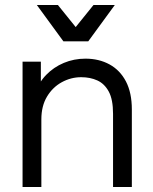

<svg xmlns="http://www.w3.org/2000/svg" viewBox="-20 -746 611 766"><path d="M70 0V-500H143V-355L121 -374Q134 -416 164 -447Q194 -478 234.5 -495Q275 -512 321 -512Q375 -512 417 -489Q459 -466 482.5 -421Q506 -376 506 -309V0H431V-292Q431 -349 414 -380.5Q397 -412 368.5 -425Q340 -438 304 -438Q263 -438 226.5 -418Q190 -398 167.5 -360.5Q145 -323 145 -270V0ZM127 -726H211L282 -638L353 -726H438L332 -581H233Z"/></svg>

Font: Fustat
Style: Regular
Weight: 400
Designer: Mohamed Gaber, Khaled Hosny, Laura Garcia Mut
Foundry: Kief Type Foundry, Alif Type Foundry, Hard Type Foundry
Version: Version 1.007